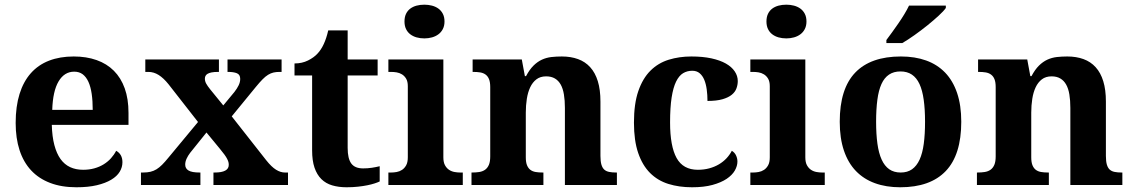

<svg xmlns="http://www.w3.org/2000/svg" viewBox="-20 -790 4839 820"><path d="M296.9 -483.9Q254.9 -483.9 230.2 -442.4Q205.6 -400.9 203.1 -320.8H376Q376 -358.9 371.6 -389.2Q367.2 -419.4 357.7 -440.4Q348.1 -461.4 333.3 -472.7Q318.4 -483.9 296.9 -483.9ZM306.2 9.8Q242.7 9.8 194.1 -8.8Q145.5 -27.3 112.8 -62.5Q80.1 -97.7 63.5 -148.7Q46.9 -199.7 46.9 -265.1Q46.9 -335.4 63.5 -388.7Q80.1 -441.9 111.8 -477.5Q143.6 -513.2 189.7 -531Q235.8 -548.8 294.9 -548.8Q349.1 -548.8 392.6 -533.4Q436 -518.1 466.3 -487.8Q496.6 -457.5 512.7 -412.6Q528.8 -367.7 528.8 -308.1V-256.8H201.2Q202.6 -206.5 212.2 -170.4Q221.7 -134.3 238.5 -110.8Q255.4 -87.4 279.5 -76.2Q303.7 -64.9 335 -64.9Q360.8 -64.9 382.8 -71Q404.8 -77.1 422.6 -88.1Q440.4 -99.1 453.9 -114Q467.3 -128.9 476.1 -146Q502.9 -131.3 502.9 -97.2Q502.9 -75.7 491.2 -56.4Q479.5 -37.1 455.1 -22.5Q430.7 -7.8 393.8 1Q356.9 9.8 306.2 9.8Z M1005.9 -453.1Q1005.9 -471.2 991.9 -477.1Q978 -482.9 954.6 -482.9H951.7V-536.1H1182.6V-482.9H1173.8Q1159.2 -482.9 1147.7 -480.2Q1136.2 -477.5 1124.8 -470.5Q1113.3 -463.4 1101.1 -450.9Q1088.9 -438.5 1072.8 -418.9L969.7 -293L1116.7 -106Q1139.6 -77.1 1158.9 -65.2Q1178.2 -53.2 1196.8 -53.2H1210V0H891.6V-53.2H897Q957 -53.2 957 -85.9Q957 -91.8 955.6 -97.7Q954.1 -103.5 950.2 -111.3Q946.3 -119.1 938.7 -129.6Q931.2 -140.1 918.9 -154.8L861.8 -224.1L792 -137.2Q782.7 -125 776.9 -112.3Q771 -99.6 771 -86.9Q771 -70.3 785.2 -61.8Q799.3 -53.2 833 -53.2H835.9V0H582V-53.2H590.8Q608.9 -53.2 622.6 -56.4Q636.2 -59.6 648.2 -66.9Q660.2 -74.2 672.4 -86.4Q684.6 -98.6 699.7 -117.2L825.7 -269L699.7 -430.2Q678.7 -456.5 657.7 -469.7Q636.7 -482.9 613.8 -482.9H600.6V-536.1H915V-482.9H911.6Q894.5 -482.9 883.5 -480.7Q872.6 -478.5 866.2 -474.6Q859.9 -470.7 857.4 -465.3Q855 -460 855 -454.1Q855 -443.4 860.4 -433.3Q865.7 -423.3 877.9 -408.2L933.6 -339.8L981 -397Q992.7 -412.1 999.3 -425.8Q1005.9 -439.5 1005.9 -453.1Z M1530.8 -70.8Q1550.3 -70.8 1568.1 -73.5Q1585.9 -76.2 1601.6 -80.1V-15.1Q1593.8 -11.2 1580.3 -6.8Q1566.9 -2.4 1549.1 1.2Q1531.2 4.9 1508.8 7.3Q1486.3 9.8 1460 9.8Q1426.3 9.8 1398.9 1.7Q1371.6 -6.3 1352.5 -25.1Q1333.5 -43.9 1323.2 -74Q1313 -104 1313 -147.9V-467.8H1237.8V-519Q1270 -519 1295.4 -531.7Q1320.8 -544.4 1335.9 -561Q1366.7 -593.3 1381.8 -660.2H1464.8V-536.1H1592.8V-467.8H1464.8V-158.2Q1464.8 -112.8 1480.2 -91.8Q1495.6 -70.8 1530.8 -70.8Z M1707.5 -698.2Q1707.5 -717.3 1714.1 -731Q1720.7 -744.6 1732.2 -753.2Q1743.7 -761.7 1759 -765.9Q1774.4 -770 1792.5 -770Q1809.6 -770 1825.2 -765.9Q1840.8 -761.7 1852.5 -753.2Q1864.3 -744.6 1871.3 -731Q1878.4 -717.3 1878.4 -698.2Q1878.4 -679.7 1871.3 -666Q1864.3 -652.3 1852.5 -643.6Q1840.8 -634.8 1825.2 -630.4Q1809.6 -626 1792.5 -626Q1774.4 -626 1759 -630.4Q1743.7 -634.8 1732.2 -643.6Q1720.7 -652.3 1714.1 -666Q1707.5 -679.7 1707.5 -698.2ZM1650.4 -53.2Q1661.6 -53.2 1674.1 -55.4Q1686.5 -57.6 1697 -64.5Q1707.5 -71.3 1714.6 -84Q1721.7 -96.7 1721.7 -118.2V-421.9Q1721.7 -441.9 1714.6 -453.9Q1707.5 -465.8 1696.8 -472.4Q1686 -479 1673.6 -481Q1661.1 -482.9 1650.4 -482.9H1638.7V-536.1H1873.5V-118.2Q1873.5 -96.7 1880.6 -84Q1887.7 -71.3 1898.2 -64.5Q1908.7 -57.6 1921.4 -55.4Q1934.1 -53.2 1944.8 -53.2H1956.5V0H1638.7V-53.2Z M2392.6 0V-329.1Q2392.6 -361.3 2388.4 -386.5Q2384.3 -411.6 2374.8 -428.7Q2365.2 -445.8 2349.9 -454.8Q2334.5 -463.9 2312.5 -463.9Q2287.6 -463.9 2271 -451.2Q2254.4 -438.5 2244.4 -417.2Q2234.4 -396 2230 -367.9Q2225.6 -339.8 2225.6 -309.1V-118.2Q2225.6 -97.2 2230.7 -84.5Q2235.8 -71.8 2245.1 -64.7Q2254.4 -57.6 2267.8 -55.4Q2281.2 -53.2 2297.9 -53.2H2300.8V0H1993.7V-53.2H1995.6Q2012.7 -53.2 2026.9 -55.4Q2041 -57.6 2051.5 -64.9Q2062 -72.3 2067.9 -85.9Q2073.7 -99.6 2073.7 -122.1V-418Q2073.7 -439 2068.6 -451.7Q2063.5 -464.4 2054 -471.4Q2044.4 -478.5 2031.2 -480.7Q2018.1 -482.9 2001.5 -482.9H1998.5V-536.1H2208.5L2221.7 -464.8H2226.6Q2241.7 -493.2 2258.5 -509.8Q2275.4 -526.4 2294.4 -535.2Q2313.5 -543.9 2334.7 -546.4Q2356 -548.8 2379.4 -548.8Q2418 -548.8 2448.7 -537.6Q2479.5 -526.4 2500.7 -502.9Q2522 -479.5 2533.2 -443.1Q2544.4 -406.7 2544.4 -356V-124Q2544.4 -100.6 2548.6 -86.7Q2552.7 -72.8 2561 -65.4Q2569.3 -58.1 2582 -55.7Q2594.7 -53.2 2611.8 -53.2H2614.7V0Z M2935.5 9.8Q2880.4 9.8 2834.7 -4.4Q2789.1 -18.6 2756.3 -51.3Q2723.6 -84 2705.6 -136.7Q2687.5 -189.5 2687.5 -266.1Q2687.5 -347.2 2706.3 -401.4Q2725.1 -455.6 2758.1 -488.3Q2791 -521 2835.9 -534.9Q2880.9 -548.8 2932.6 -548.8Q2981 -548.8 3018.1 -540.8Q3055.2 -532.7 3080.1 -518.6Q3105 -504.4 3117.9 -485.1Q3130.9 -465.8 3130.9 -443.8Q3130.9 -427.7 3125.2 -412.4Q3119.6 -397 3105.2 -385.3Q3090.8 -373.5 3065.7 -366.2Q3040.5 -358.9 3001.5 -358.9Q3001.5 -384.8 2998.3 -408.2Q2995.1 -431.6 2987.8 -449.2Q2980.5 -466.8 2968 -477.3Q2955.6 -487.8 2936.5 -487.8Q2914.6 -487.8 2897.2 -477.3Q2879.9 -466.8 2867.4 -441.4Q2855 -416 2848.4 -373.5Q2841.8 -331.1 2841.8 -267.1Q2841.8 -165.5 2869.6 -115.2Q2897.5 -64.9 2960.4 -64.9Q2986.3 -64.9 3009 -71Q3031.7 -77.1 3050.3 -88.1Q3068.8 -99.1 3082.8 -114Q3096.7 -128.9 3105.5 -146Q3117.7 -138.7 3123.5 -126.2Q3129.4 -113.8 3129.4 -100.1Q3129.4 -81.1 3118.2 -61.5Q3106.9 -42 3083.3 -26.1Q3059.6 -10.3 3022.9 -0.2Q2986.3 9.8 2935.5 9.8Z M3253.4 -698.2Q3253.4 -717.3 3260 -731Q3266.6 -744.6 3278.1 -753.2Q3289.6 -761.7 3304.9 -765.9Q3320.3 -770 3338.4 -770Q3355.5 -770 3371.1 -765.9Q3386.7 -761.7 3398.4 -753.2Q3410.2 -744.6 3417.2 -731Q3424.3 -717.3 3424.3 -698.2Q3424.3 -679.7 3417.2 -666Q3410.2 -652.3 3398.4 -643.6Q3386.7 -634.8 3371.1 -630.4Q3355.5 -626 3338.4 -626Q3320.3 -626 3304.9 -630.4Q3289.6 -634.8 3278.1 -643.6Q3266.6 -652.3 3260 -666Q3253.4 -679.7 3253.4 -698.2ZM3196.3 -53.2Q3207.5 -53.2 3220 -55.4Q3232.4 -57.6 3242.9 -64.5Q3253.4 -71.3 3260.5 -84Q3267.6 -96.7 3267.6 -118.2V-421.9Q3267.6 -441.9 3260.5 -453.9Q3253.4 -465.8 3242.7 -472.4Q3231.9 -479 3219.5 -481Q3207 -482.9 3196.3 -482.9H3184.6V-536.1H3419.4V-118.2Q3419.4 -96.7 3426.5 -84Q3433.6 -71.3 3444.1 -64.5Q3454.6 -57.6 3467.3 -55.4Q3480 -53.2 3490.7 -53.2H3502.4V0H3184.6V-53.2Z M4085.4 -270Q4085.4 -128.9 4019.3 -59.6Q3953.1 9.8 3824.7 9.8Q3764.6 9.8 3716.8 -7.6Q3668.9 -24.9 3635.5 -59.6Q3602.1 -94.2 3584.2 -147Q3566.4 -199.7 3566.4 -270Q3566.4 -411.1 3632.6 -480Q3698.7 -548.8 3827.6 -548.8Q3887.7 -548.8 3935.3 -531.7Q3982.9 -514.6 4016.4 -480Q4049.8 -445.3 4067.6 -392.8Q4085.4 -340.3 4085.4 -270ZM3721.7 -270Q3721.7 -216.8 3727.3 -176.3Q3732.9 -135.7 3745.4 -108.4Q3757.8 -81.1 3777.8 -67.1Q3797.9 -53.2 3826.7 -53.2Q3855.5 -53.2 3875.2 -67.1Q3895 -81.1 3907.5 -108.4Q3919.9 -135.7 3925.3 -176.3Q3930.7 -216.8 3930.7 -270Q3930.7 -323.7 3925 -364Q3919.4 -404.3 3907 -431.2Q3894.5 -458 3874.5 -471.4Q3854.5 -484.9 3825.7 -484.9Q3796.9 -484.9 3776.9 -471.4Q3756.8 -458 3744.6 -431.2Q3732.4 -404.3 3727.1 -364Q3721.7 -323.7 3721.7 -270ZM3765.6 -619.1Q3776.4 -633.3 3789.8 -651.9Q3803.2 -670.4 3816.9 -690.2Q3830.6 -710 3842.5 -729.7Q3854.5 -749.5 3862.3 -766.1H4019.5V-755.9Q4010.3 -742.7 3988.8 -722.9Q3967.3 -703.1 3940.7 -681.6Q3914.1 -660.2 3885.5 -639.9Q3856.9 -619.6 3833.5 -606H3765.6Z M4551.3 0V-329.1Q4551.3 -361.3 4547.1 -386.5Q4543 -411.6 4533.4 -428.7Q4523.9 -445.8 4508.5 -454.8Q4493.2 -463.9 4471.2 -463.9Q4446.3 -463.9 4429.7 -451.2Q4413.1 -438.5 4403.1 -417.2Q4393.1 -396 4388.7 -367.9Q4384.3 -339.8 4384.3 -309.1V-118.2Q4384.3 -97.2 4389.4 -84.5Q4394.5 -71.8 4403.8 -64.7Q4413.1 -57.6 4426.5 -55.4Q4439.9 -53.2 4456.5 -53.2H4459.5V0H4152.3V-53.2H4154.3Q4171.4 -53.2 4185.5 -55.4Q4199.7 -57.6 4210.2 -64.9Q4220.7 -72.3 4226.6 -85.9Q4232.4 -99.6 4232.4 -122.1V-418Q4232.4 -439 4227.3 -451.7Q4222.2 -464.4 4212.6 -471.4Q4203.1 -478.5 4189.9 -480.7Q4176.8 -482.9 4160.2 -482.9H4157.2V-536.1H4367.2L4380.4 -464.8H4385.3Q4400.4 -493.2 4417.2 -509.8Q4434.1 -526.4 4453.1 -535.2Q4472.2 -543.9 4493.4 -546.4Q4514.6 -548.8 4538.1 -548.8Q4576.7 -548.8 4607.4 -537.6Q4638.2 -526.4 4659.4 -502.9Q4680.7 -479.5 4691.9 -443.1Q4703.1 -406.7 4703.1 -356V-124Q4703.1 -100.6 4707.3 -86.7Q4711.4 -72.8 4719.7 -65.4Q4728 -58.1 4740.7 -55.7Q4753.4 -53.2 4770.5 -53.2H4773.4V0Z"/></svg>

Font: Droid Serif
Style: Bold
Weight: 700
Designer: Monotype Design team
Foundry: Monotype Imaging Inc.
Version: Version 1.03